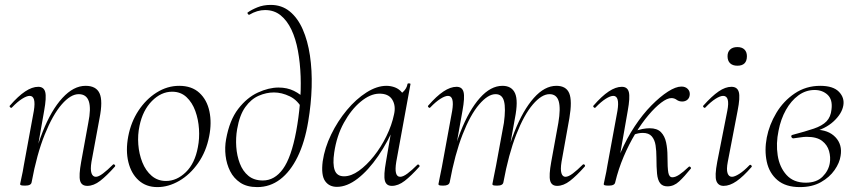

<svg xmlns="http://www.w3.org/2000/svg" viewBox="-20 -749 3500 783"><path d="M336 9Q312 9 306.5 -12.5Q301 -34 311 -89L340 -248Q364 -365 301 -365Q268 -365 231.5 -323Q195 -281 162.5 -200.5Q130 -120 109 -6L98 -7Q119 -123 154 -211.5Q189 -300 234.5 -349.5Q280 -399 329 -399Q372 -399 386 -368.5Q400 -338 386 -267L353 -89Q348 -58 353 -43Q358 -28 371 -28Q382 -28 400 -41.5Q418 -55 440 -77Q443 -81 447.5 -77Q452 -73 448 -69Q415 -32 388.5 -11.5Q362 9 336 9ZM83 8Q70 8 66 6.5Q62 5 62 2Q62 -1 67.5 -24.5Q73 -48 77 -74L118 -297Q128 -358 101 -358Q89 -358 70 -346Q51 -334 29 -311Q26 -307 21.5 -311.5Q17 -316 21 -319Q54 -357 82.5 -376Q111 -395 136 -395Q159 -395 164.5 -373.5Q170 -352 160 -297L109 -6Q107 8 83 8Z M622 14Q576 14 545.5 -13.5Q515 -41 503.5 -88Q492 -135 503 -193Q514 -251 544.5 -297.5Q575 -344 618.5 -371.5Q662 -399 711 -399Q762 -399 793 -370.5Q824 -342 834 -295Q844 -248 833 -193Q821 -131 788 -84Q755 -37 711 -11.5Q667 14 622 14ZM657 -11Q701 -11 738 -47Q775 -83 787 -149Q794 -184 791.5 -223Q789 -262 776.5 -296.5Q764 -331 740.5 -353Q717 -375 682 -375Q637 -375 599.5 -337Q562 -299 549 -236Q541 -199 544 -160Q547 -121 560.5 -87Q574 -53 598.5 -32Q623 -11 657 -11Z M1029 14Q987 14 960 -4Q933 -22 918.5 -51Q904 -80 900 -114Q896 -148 902 -181Q916 -259 951.5 -305Q987 -351 1031.5 -371.5Q1076 -392 1116 -392Q1151 -392 1178.5 -378.5Q1206 -365 1228 -342L1215 -301Q1195 -340 1162 -356Q1129 -372 1097 -372Q1066 -372 1035 -358.5Q1004 -345 980.5 -312.5Q957 -280 947 -222Q941 -187 943.5 -150.5Q946 -114 958 -82.5Q970 -51 993 -32Q1016 -13 1052 -13Q1100 -13 1134 -60Q1168 -107 1188 -214Q1198 -268 1203 -325.5Q1208 -383 1206 -438Q1204 -493 1195 -542Q1186 -591 1168.5 -628Q1151 -665 1124.5 -686.5Q1098 -708 1061 -708Q1029 -708 997 -689Q993 -688 990.5 -692.5Q988 -697 990 -698Q1005 -709 1029.5 -719Q1054 -729 1084 -729Q1129 -729 1161.5 -702.5Q1194 -676 1214.5 -629.5Q1235 -583 1244 -522.5Q1253 -462 1251 -393.5Q1249 -325 1237 -254Q1223 -169 1193.5 -109Q1164 -49 1122.5 -17.5Q1081 14 1029 14Z M1354 13Q1322 13 1305.5 -11Q1289 -35 1296 -91Q1304 -146 1330.5 -200.5Q1357 -255 1394.5 -300Q1432 -345 1474.5 -372Q1517 -399 1556 -399Q1574 -399 1591 -392.5Q1608 -386 1620 -371Q1632 -356 1634 -332L1596 -357Q1607 -359 1623 -373.5Q1639 -388 1642 -407Q1644 -410 1649.5 -409Q1655 -408 1654 -406L1596 -89Q1586 -28 1612 -28Q1624 -28 1642 -41.5Q1660 -55 1682 -77Q1685 -80 1689 -76Q1693 -72 1690 -69Q1657 -32 1630.5 -11.5Q1604 9 1578 9Q1555 9 1549.5 -12.5Q1544 -34 1554 -89L1578 -229L1594 -246Q1563 -172 1522.5 -113Q1482 -54 1438.5 -20.5Q1395 13 1354 13ZM1383 -30Q1412 -30 1443.5 -52.5Q1475 -75 1504.5 -112Q1534 -149 1556 -194Q1578 -239 1587 -283Q1595 -318 1579.5 -343Q1564 -368 1525 -367Q1489 -366 1450.5 -334Q1412 -302 1382.5 -248.5Q1353 -195 1343 -127Q1336 -80 1345 -55Q1354 -30 1383 -30Z M2252 9Q2229 9 2223.5 -12.5Q2218 -34 2228 -89L2257 -248Q2267 -307 2258.5 -336Q2250 -365 2221 -365Q2189 -365 2153 -323Q2117 -281 2085.5 -200.5Q2054 -120 2033 -6L2023 -7Q2043 -123 2078 -211.5Q2113 -300 2157 -349.5Q2201 -399 2249 -399Q2289 -399 2301.5 -368.5Q2314 -338 2302 -267L2270 -89Q2265 -58 2269.5 -43Q2274 -28 2286 -28Q2298 -28 2316 -41.5Q2334 -55 2356 -77Q2360 -81 2364 -77Q2368 -73 2364 -69Q2331 -32 2304.5 -11.5Q2278 9 2252 9ZM1788 8Q1775 8 1771.5 6.5Q1768 5 1768 2Q1768 -1 1773 -23.5Q1778 -46 1782 -68L1824 -297Q1834 -358 1807 -358Q1795 -358 1776 -346Q1757 -334 1735 -311Q1732 -307 1727.5 -311.5Q1723 -316 1727 -319Q1760 -357 1788.5 -376Q1817 -395 1842 -395Q1865 -395 1870.5 -373.5Q1876 -352 1866 -297L1814 -6Q1811 8 1788 8ZM2008 8Q1995 8 1991.5 6.5Q1988 5 1988 2Q1988 -1 1993.5 -26.5Q1999 -52 2003 -74L2035 -248Q2043 -307 2035.5 -336Q2028 -365 2001 -365Q1970 -365 1934 -323Q1898 -281 1866.5 -200.5Q1835 -120 1814 -6L1803 -7Q1823 -123 1858 -211.5Q1893 -300 1937 -349.5Q1981 -399 2029 -399Q2067 -399 2080.5 -368.5Q2094 -338 2080 -267L2033 -6Q2031 8 2008 8Z M2489 -6 2476 -7Q2486 -69 2511 -127Q2536 -185 2568.5 -234Q2601 -283 2636.5 -319Q2672 -355 2704 -375.5Q2736 -396 2759 -396Q2775 -396 2784.5 -386.5Q2794 -377 2793 -363Q2792 -350 2783.5 -342.5Q2775 -335 2762 -335Q2749 -335 2739.5 -342Q2730 -349 2718 -349Q2701 -349 2676.5 -330.5Q2652 -312 2624.5 -279.5Q2597 -247 2571 -204Q2545 -161 2523.5 -110.5Q2502 -60 2489 -6ZM2463 8Q2450 8 2446 6.5Q2442 5 2442 2Q2442 -1 2447.5 -24.5Q2453 -48 2457 -74L2498 -297Q2508 -358 2481 -358Q2469 -358 2450 -346Q2431 -334 2409 -311Q2406 -307 2401.5 -311.5Q2397 -316 2401 -319Q2434 -357 2462.5 -376Q2491 -395 2516 -395Q2539 -395 2544.5 -373.5Q2550 -352 2540 -297L2489 -6Q2487 8 2463 8ZM2702 11Q2682 11 2672 -2Q2662 -15 2659.5 -41Q2657 -67 2657 -106Q2657 -134 2653.5 -156.5Q2650 -179 2638 -193Q2626 -207 2601 -207Q2585 -207 2565 -200L2564 -212Q2584 -220 2600 -223Q2616 -226 2629 -226Q2660 -226 2675.5 -210Q2691 -194 2696.5 -168Q2702 -142 2702 -113Q2702 -64 2705.5 -45Q2709 -26 2722 -26Q2734 -26 2750 -36.5Q2766 -47 2788 -68Q2792 -72 2796 -67.5Q2800 -63 2796 -60Q2771 -29 2749.5 -9Q2728 11 2702 11Z M2931 9Q2909 9 2901.5 -11Q2894 -31 2905 -89L2946 -297Q2958 -358 2929 -358Q2917 -358 2898 -346Q2879 -334 2857 -311Q2854 -307 2849.5 -311.5Q2845 -316 2849 -319Q2883 -357 2910.5 -376Q2938 -395 2963 -395Q2987 -395 2993 -373.5Q2999 -352 2988 -297L2948 -89Q2942 -58 2947 -43Q2952 -28 2965 -28Q2976 -28 2995 -40Q3014 -52 3036 -75Q3040 -79 3044 -74.5Q3048 -70 3044 -67Q3011 -29 2983.5 -10Q2956 9 2931 9ZM2987 -481Q2968 -481 2957.5 -491Q2947 -501 2947 -520Q2947 -537 2957.5 -547Q2968 -557 2987 -557Q3006 -557 3016 -547Q3026 -537 3026 -520Q3026 -481 2987 -481Z M3242 14Q3184 14 3150.5 -14.5Q3117 -43 3107 -89.5Q3097 -136 3107 -188Q3117 -240 3146 -288.5Q3175 -337 3221 -368Q3267 -399 3325 -399Q3378 -399 3401.5 -374.5Q3425 -350 3419 -318Q3413 -285 3379.5 -254Q3346 -223 3290 -209L3305 -220Q3358 -220 3387 -189.5Q3416 -159 3408 -113Q3404 -85 3383.5 -55.5Q3363 -26 3327.5 -6Q3292 14 3242 14ZM3266 -4Q3310 -4 3334.5 -28.5Q3359 -53 3364 -84Q3368 -108 3361 -133Q3354 -158 3332.5 -174.5Q3311 -191 3270 -191Q3258 -191 3246 -189Q3234 -187 3217 -185Q3210 -184 3207.5 -190.5Q3205 -197 3212 -199Q3265 -213 3299 -224.5Q3333 -236 3350.5 -254Q3368 -272 3371 -303Q3376 -343 3355 -362.5Q3334 -382 3302 -382Q3266 -382 3236 -360Q3206 -338 3185 -300.5Q3164 -263 3155 -216Q3144 -164 3151.5 -115.5Q3159 -67 3187.5 -35.5Q3216 -4 3266 -4Z"/></svg>

Font: Cormorant Garamond Light
Style: Italic
Weight: 300
Italic angle: -10°
Designer: Christian Thalmann (Catharsis Fonts)
Foundry: Catharsis Fonts
Version: Version 4.001